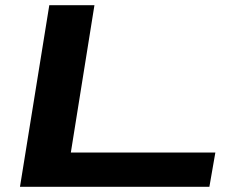

<svg xmlns="http://www.w3.org/2000/svg" viewBox="-20 -720 898 740"><path d="M57 0 170 -700H344L253 -132H810L787 0Z"/></svg>

Font: Georama ExtraExtended SemiBold
Style: Italic
Weight: 600
Width: 8
Italic angle: -9°
Designer: Jean-Baptiste Levee
Foundry: Production Type
Version: Version 1.000